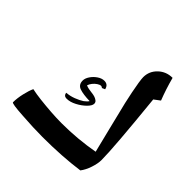

<svg xmlns="http://www.w3.org/2000/svg" viewBox="-178 -827 974 974"><g transform="rotate(45 309.0 -340.5)"><path d="M264 -1Q199 -1 116 -7Q34 -12 34 -20Q34 -49 42 -84Q50 -119 60 -140Q86 -134 125 -129.5Q164 -125 205.5 -122Q247 -119 283 -119Q341 -119 397 -124Q453 -129 508 -139Q484 -235 470.5 -290.5Q457 -346 452 -366Q446 -388 439 -419Q432 -450 425.5 -482Q419 -514 415 -540Q411 -566 411 -577Q411 -620 442.5 -650Q474 -680 519 -680Q528 -646 538 -615.5Q548 -585 559 -557L527 -533Q543 -374 551 -273.5Q559 -173 559 -130Q559 -105 548 -72Q537 -39 520 -17Q462 -9 398.5 -5Q335 -1 264 -1ZM214 -225Q202 -225 196.5 -231Q191 -237 191 -245Q217 -247 241.5 -256.5Q266 -266 283 -277Q291 -283 296.5 -288.5Q302 -294 305 -299Q258 -300 232 -309Q206 -318 206 -348Q206 -364 218 -382Q230 -400 248.5 -412.5Q267 -425 285 -425Q312 -425 318 -397L302 -390Q297 -395 291 -395Q283 -395 271.5 -387.5Q260 -380 251 -368.5Q242 -357 239 -346Q256 -339 282 -336.5Q308 -334 321 -324Q331 -318 331 -306Q331 -292 312 -273Q293 -254 265.5 -239.5Q238 -225 214 -225Z"/></g></svg>

Font: Noto Naskh Arabic
Style: Regular
Weight: 400
Designer: Monotype Design Team, David Williams, Mohamad Dakak and Nizar Qandah
Foundry: Monotype Imaging Inc.
Version: Version 2.013